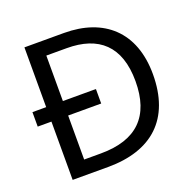

<svg xmlns="http://www.w3.org/2000/svg" viewBox="-126 -843 981 972"><g transform="rotate(-20 365.0 -357.0)"><path d="M317 -714H104V-392H30V-314H104V0H295C531 0 669 -123 669 -364C669 -593 531 -714 317 -714ZM304 -637C475 -637 574 -551 574 -361C574 -173 478 -77 284 -77H194V-314H372V-392H194V-637Z"/></g></svg>

Font: Noto Sans Lycian
Style: Regular
Weight: 400
Designer: Monotype Design Team
Foundry: Monotype Imaging Inc.
Version: Version 2.002